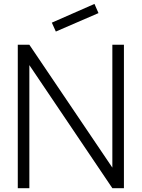

<svg xmlns="http://www.w3.org/2000/svg" viewBox="-20 -984 741 1004"><path d="M272 -819 251 -865.5 474 -963.5 495 -915.5ZM567.5 -107.5V-750H628V0H567.5L133.5 -643.5V0H73V-750H133.5Z"/></svg>

Font: Russisch Sans Light
Style: Regular
Weight: 300
Designer: Michael Sharanda (font) & Cristiano Sobral (main changes)
Foundry: Michael Sharanda
Version: Version 2.00;September 8, 2020;FontCreator 13.0.0.2681 64-bi